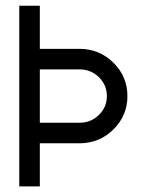

<svg xmlns="http://www.w3.org/2000/svg" viewBox="-20 -665 523 685"><path d="M263.7 -227.1Q304.2 -227.1 332.8 -254.9Q361.3 -282.7 361.3 -322.3Q361.3 -361.8 332.8 -389.6Q304.2 -417.5 263.7 -417.5H122.1V-227.1ZM122.1 0H48.8V-644.5H122.1V-490.7H263.7Q334.5 -490.7 384.5 -441.4Q434.6 -392.1 434.6 -322.3Q434.6 -252.4 384.5 -203.1Q334.5 -153.8 263.7 -153.8H122.1Z"/></svg>

Font: Catrinity
Style: Regular
Weight: 400
Designer: Alexander Lange
Foundry: High-Logic / Made with FontCreator
Version: Version 2.090;May 20, 2024;FontCreator 15.0.0.2974 64-bit